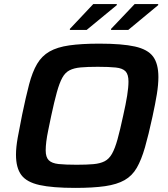

<svg xmlns="http://www.w3.org/2000/svg" viewBox="-20 -909 822 937"><path d="M347 8Q236 8 173 -6Q110 -20 84 -55Q58 -90 58 -154Q58 -190 66.5 -237.5Q75 -285 88 -349Q106 -436 122 -497Q138 -558 161 -597Q184 -636 221.5 -657.5Q259 -679 318 -687.5Q377 -696 465 -696Q576 -696 638.5 -682Q701 -668 727 -633Q753 -598 753 -533Q753 -496 745.5 -449.5Q738 -403 724 -339Q705 -251 687.5 -190Q670 -129 647.5 -90Q625 -51 588 -30Q551 -9 493 -0.5Q435 8 347 8ZM354 -105Q404 -105 436.5 -108Q469 -111 490.5 -122Q512 -133 526.5 -158.5Q541 -184 553.5 -229Q566 -274 581 -344Q594 -401 600.5 -442Q607 -483 607 -511Q607 -546 592.5 -561Q578 -576 545 -579.5Q512 -583 457 -583Q407 -583 374 -580Q341 -577 319.5 -566Q298 -555 284 -529.5Q270 -504 257.5 -459Q245 -414 230 -344Q222 -305 215.5 -274Q209 -243 206 -218.5Q203 -194 203 -175Q203 -142 218 -127Q233 -112 266 -108.5Q299 -105 354 -105ZM522 -763V-768L637 -889H752V-884L606 -763ZM321 -763V-768L435 -889H550V-884L403 -763Z"/></svg>

Font: Saira SemiExpanded SemiBold
Style: Italic
Weight: 600
Width: 6
Italic angle: -12°
Designer: Hector Gatti with collaboration of the Omnibus-Type team
Foundry: Omnibus-Type
Version: Version 1.101